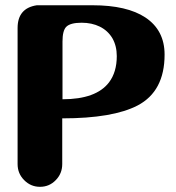

<svg xmlns="http://www.w3.org/2000/svg" viewBox="-20 -721 680 741"><path d="M413.6 -573.7Q396 -603 365.2 -618.2Q334.5 -633.3 294.9 -633.3Q251 -633.3 235.4 -617.2Q221.2 -602.5 221.2 -560.5V-337.9Q351.1 -337.9 400.9 -403.3Q430.7 -442.9 430.7 -504.4Q430.7 -543.9 413.6 -573.7ZM511.2 -314Q415.5 -264.2 220.2 -264.2V-87.9Q220.2 -51.3 195.3 -25.9Q170.4 0 134.3 0Q98.6 0 73.2 -25.9Q47.9 -51.3 47.9 -87.9V-612.8Q47.9 -689.5 122.1 -700.7H337.4Q470.2 -700.7 541.5 -653.3Q615.2 -604 615.2 -510.3Q615.2 -368.7 511.2 -314Z"/></svg>

Font: inglobal
Style: Bold
Weight: 700
Designer: Andrey Kochetov, Denis Davydov, Evgeny Yurtaev
Foundry: inglobal.ru
Version: Version 1.00 September 25, 2014, initial release